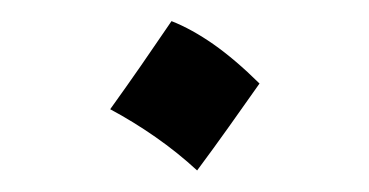

<svg xmlns="http://www.w3.org/2000/svg" viewBox="-20 -152 346 180"><path d="M140.8 -132.2Q126.2 -110.7 112.2 -90.5Q98.2 -70.3 83.3 -49.6Q105 -38 125.8 -23.5Q146.6 -9 164.8 7.8Q180.2 -12.9 194.7 -33.3Q209.2 -53.6 223.3 -73.7Q200.4 -96.3 180 -110.6Q159.6 -124.8 140.8 -132.2Z"/></svg>

Font: Pinar-VF-FD
Style: Regular
Weight: 300
Designer: Amin Abedi
Version: Version 3.0